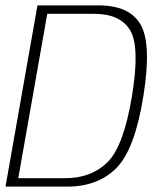

<svg xmlns="http://www.w3.org/2000/svg" viewBox="-30 -695 602 715"><path d="M-9.5 0H219Q335.5 0 404 -69.8Q472.5 -139.5 504 -337.5Q535 -530.5 494 -602.8Q453 -675 336.5 -675H109.5ZM38 -31.5 146 -643.5H321Q418 -643.5 454.8 -582Q491.5 -520.5 461.5 -337.5Q430.5 -150 370.2 -90.8Q310 -31.5 213.5 -31.5Z"/></svg>

Font: Anybody UltraCondensed Thin ExtraLight
Style: Italic
Weight: 250
Italic angle: -10°
Version: Version 1.111